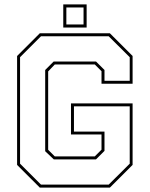

<svg xmlns="http://www.w3.org/2000/svg" viewBox="-20 -851 679 871"><path d="M160.5 0 57.5 -103V-597L160.5 -700H478.5L581.5 -597V-471H440.5V-528L410 -558.5H228.5L198.5 -527V-171.5L228.5 -141.5H410L440.5 -172V-241H302V-382H581.5V-103L478.5 0ZM166 -13.5H473L568.5 -108.5V-368.5H315.5V-254H454V-166.5L415.5 -128H224L185 -165V-533.5L223.5 -572H415.5L454 -533.5V-484.5H568.5V-591.5L473 -686.5H166L71 -591.5V-108.5ZM267 -726V-831H373V-726ZM281 -740H359V-817H281Z"/></svg>

Font: Tourney Thin
Style: Regular
Weight: 100
Designer: Tyler Finck
Foundry: Etcetera Type Co
Version: Version 1.015